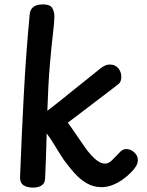

<svg xmlns="http://www.w3.org/2000/svg" viewBox="-20 -842 669 872"><path d="M115 -778Q117 -799 131.5 -810.5Q146 -822 176 -822Q207 -822 217 -806Q227 -790 227 -766Q227 -742 220.5 -688.5Q214 -635 206.5 -548.5Q199 -462 195 -339Q197 -340 215.5 -354.5Q234 -369 261.5 -391Q289 -413 320.5 -438.5Q352 -464 383 -488.5Q414 -513 437 -532Q448 -540 457.5 -544.5Q467 -549 478 -549Q492 -549 502 -544Q512 -539 518.5 -530.5Q525 -522 528 -512.5Q531 -503 531 -494Q531 -484 528 -474.5Q525 -465 515 -458Q501 -447 479 -430Q457 -413 431 -393.5Q405 -374 378.5 -353.5Q352 -333 328.5 -315.5Q305 -298 288 -285Q303 -265 323 -235Q343 -205 363 -177Q378 -155 394.5 -137Q411 -119 426.5 -109Q442 -99 457 -99Q473 -99 488.5 -114Q504 -129 517 -143Q525 -153 534 -159Q543 -165 553 -165Q566 -165 578 -158.5Q590 -152 598 -140.5Q606 -129 606 -115Q606 -101 598 -87.5Q590 -74 577 -61Q561 -44 539 -28Q517 -12 492 -2Q467 8 441 8Q405 8 374.5 -9.5Q344 -27 318.5 -55.5Q293 -84 269 -117Q245 -154 227 -184Q209 -214 192 -236Q191 -183 189 -133Q187 -83 185 -35Q185 -11 170 -0.5Q155 10 131 10Q103 10 87 -0.5Q71 -11 71 -35Q78 -221 88 -410.5Q98 -600 115 -778Z"/></svg>

Font: Playpen Sans Medium
Style: Regular
Weight: 500
Designer: Laura Meseguer, Veronika Burian, José Scaglione
Foundry: TypeTogether
Version: Version 1.001